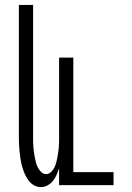

<svg xmlns="http://www.w3.org/2000/svg" viewBox="-20 -755 540 783"><path d="M147 8Q131 8 117.5 0Q104 -8 95 -21Q86 -34 80 -48Q74 -62 70 -77Q66 -92 63.5 -107.5Q61 -123 59.5 -138.5Q58 -154 57.5 -169.5Q57 -185 57 -200V-735H115V-200Q115 -189 115 -178Q115 -167 116 -156Q117 -145 118.5 -134Q120 -123 122 -112.5Q124 -102 127 -91Q130 -80 135 -70.5Q140 -61 148.5 -53Q157 -45 168 -45Q179 -45 187.5 -53Q196 -61 201 -70.5Q206 -80 209 -91Q212 -102 214 -112.5Q216 -123 217.5 -134Q219 -145 220 -156Q221 -167 221 -178Q221 -189 221 -200V-520H279V-53H443V0H221V-69Q217 -56 211 -42.5Q205 -29 196 -17.5Q187 -6 174 1Q161 8 147 8Z"/></svg>

Font: Iosevka Term Curly Light
Style: Regular
Weight: 300
Designer: Belleve Invis
Foundry: Belleve Invis
Version: Version 32.3.0